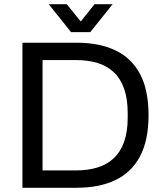

<svg xmlns="http://www.w3.org/2000/svg" viewBox="-20 -888 774 908"><path d="M86.1 0V-686H342.3Q449.9 -686 525.8 -649.9Q601.6 -613.8 642.1 -538.3Q682.5 -462.8 682.5 -343Q682.5 -224.6 642.1 -148.6Q601.6 -72.6 525.8 -36.3Q449.9 0 342.3 0ZM181.2 -82.1H340.4Q397.2 -82.1 442.2 -96.3Q487.2 -110.5 518.9 -140.5Q550.6 -170.6 567.2 -218Q583.9 -265.5 583.9 -331.5V-352.1Q583.9 -420 567.2 -467.7Q550.6 -515.4 519.1 -545.5Q487.7 -575.5 442.7 -589.7Q397.6 -603.9 340.4 -603.9H181.2ZM210.5 -868H295.8L383.6 -759.4L339.5 -758.9L427.2 -868H512.5L407 -736H316.1Z"/></svg>

Font: Archivo SemiBold
Style: Regular
Weight: 600
Designer: Hector Gatti
Foundry: Omnibus-Type
Version: Version 2.001